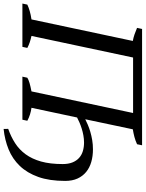

<svg xmlns="http://www.w3.org/2000/svg" viewBox="102 -811 807 1063"><g transform="rotate(90 505.5 -279.5)"><path d="M233.4 0H-6.3L-0.5 -27.3Q15.1 -34.7 35.2 -40.5Q55.2 -46.4 81.5 -50.3L200.7 -611.3Q182.1 -614.7 164.3 -620.8Q146.5 -627 128.4 -634.8L134.3 -662.6H778.3L772.5 -634.8Q752.4 -625.5 731.7 -620.1Q710.9 -614.7 689.9 -611.3L634.3 -348.1Q647 -354.5 664.6 -362.1Q682.1 -369.6 703.6 -376Q725.1 -382.3 749.5 -386.5Q773.9 -390.6 800.8 -390.6Q838.9 -390.6 870.8 -381.3Q902.8 -372.1 926 -353Q949.2 -334 962.4 -305.2Q975.6 -276.4 975.6 -236.8Q975.6 -149.4 953.6 -87.9Q931.6 -26.4 892.8 14.2Q854 54.7 801.5 76.2Q749 97.7 688 104L687.5 78.6Q730.5 63.5 766.4 40.5Q802.2 17.6 828.1 -17.8Q854 -53.2 868.2 -103.3Q882.3 -153.3 882.3 -223.1Q882.3 -254.4 873.3 -276.9Q864.3 -299.3 848.4 -313.7Q832.5 -328.1 810.5 -334.7Q788.6 -341.3 763.2 -341.3Q743.2 -341.3 723.4 -337.6Q703.6 -334 685.8 -328.4Q668 -322.8 652.1 -315.9Q636.2 -309.1 624.5 -302.7L570.8 -50.3Q588.9 -47.9 607.2 -42.2Q625.5 -36.6 642.6 -27.3L636.7 0H398.4L404.3 -27.3Q415.5 -34.2 433.8 -39.6Q452.1 -44.9 480 -50.3L599.6 -612.8H292.5L172.9 -50.3Q190.9 -46.4 207.3 -41Q223.6 -35.6 239.3 -27.3Z"/></g></svg>

Font: PT Astra Serif
Style: Italic
Weight: 400
Italic angle: -16°
Designer: A.Korolkova, I. Chaeva
Foundry: ParaType Ltd
Version: Version 1.001